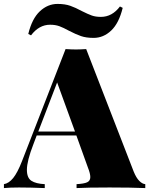

<svg xmlns="http://www.w3.org/2000/svg" viewBox="-41 -958 760 978"><path d="M699 -20V0Q627 -3 517 -3Q403 -3 349 0V-20Q387 -22 403 -29.5Q419 -37 419 -56Q419 -74 407 -104L348 -268H146L129 -223Q96 -138 96 -93Q96 -52 119 -37Q142 -22 187 -20V0Q112 -3 56 -3Q9 -3 -21 0V-20Q4 -24 26 -51Q48 -78 71 -137L293 -708Q325 -706 346 -706Q366 -706 398 -708L640 -84Q653 -52 668.5 -36.5Q684 -21 699 -20ZM341 -288 250 -538 154 -288ZM375 -902Q407 -886 426.5 -879Q446 -872 473 -872Q530 -872 570 -925L584 -918Q565 -840 525.5 -802.5Q486 -765 436 -765Q398 -765 372 -774Q346 -783 311 -801Q282 -817 261.5 -824.5Q241 -832 214 -832Q158 -832 117 -778L103 -785Q122 -863 162 -900.5Q202 -938 252 -938Q290 -938 317 -928.5Q344 -919 375 -902Z"/></svg>

Font: Playfair Display SC Black
Style: Regular
Weight: 900
Designer: Claus Eggers Sørensen
Foundry: Claus Eggers Sørensen
Version: Version 1.200; ttfautohint (v1.6)